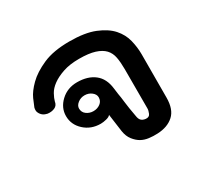

<svg xmlns="http://www.w3.org/2000/svg" viewBox="-113 -622 785 760"><g transform="rotate(-30 280.0 -242.5)"><path d="M507.1 -104Q507.1 -50 479.5 -25Q452 0 405.6 2Q385.9 3 366.4 0.5Q347 -2 331.8 -10.6Q316.7 -19.2 303.8 -35.6Q290.9 -52 286.9 -77.3L275.8 -158.1Q270.7 -151 256.3 -147.5Q241.9 -143.9 230.3 -143.9Q186.4 -143.9 156.1 -171.7Q125.8 -199.5 125.8 -238.9Q125.8 -276.8 156.1 -305.1Q186.4 -333.3 230.3 -333.3Q278.8 -333.3 309.1 -309.8Q339.4 -286.4 344.9 -238.9Q346 -228.8 348.5 -211.6Q351.5 -196.5 354.3 -171.2Q357.1 -146 365.2 -102Q367.2 -86.9 374 -80.1Q380.8 -73.2 393.4 -71.7Q409.6 -69.7 414.9 -82.3Q420.2 -94.9 420.2 -104V-284.3Q420.2 -314.6 415.9 -337.9Q411.6 -361.1 397 -376.8Q382.3 -392.4 355.1 -401Q327.8 -409.6 283.8 -409.6Q240.9 -409.6 210.4 -399.2Q179.8 -388.9 159.3 -374Q138.9 -359.1 129.3 -341.4Q119.7 -323.7 116.7 -311.6Q114.1 -293.9 99.5 -287.6Q84.8 -281.3 67.2 -283.8Q64.1 -284.3 57.1 -286.9Q50 -289.4 43.9 -295.5Q37.9 -301.5 34.6 -309.8Q31.3 -318.2 34.3 -330.8Q37.9 -340.9 49 -365.9Q60.1 -390.9 87.9 -418.4Q115.7 -446 163.6 -467.2Q211.6 -488.4 284.8 -488.4Q355.6 -488.4 399.7 -470.5Q443.9 -452.5 467.7 -425.8Q491.4 -399 499.5 -366.2Q507.6 -333.3 507.6 -301.5ZM275.3 -238.9Q275.3 -252.5 261.9 -263.1Q248.5 -273.7 230.3 -273.7Q212.6 -273.7 199 -263.1Q185.4 -252.5 185.4 -238.9Q185.4 -221.7 199 -211.6Q212.6 -201.5 230.3 -201.5Q248.5 -201.5 261.9 -211.6Q275.3 -221.7 275.3 -238.9Z"/></g></svg>

Font: Myanmar KatKuu
Style: Regular
Weight: 400
Designer: Khon Soe Zaw Thu
Foundry: MPUA
Version: Version 1.00 September 13, 2016, initial release